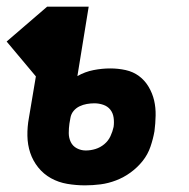

<svg xmlns="http://www.w3.org/2000/svg" viewBox="-49 -550 569 578"><path d="M207 8Q180 8 153.5 3.5Q127 -1 104.5 -13.5Q82 -26 66 -46Q50 -66 42 -90Q34 -114 33.5 -141Q33 -168 38 -195L59 -320L-29 -425L93 -530H218L184 -321Q207 -334 232.5 -339Q258 -344 283 -344Q307 -344 329.5 -339Q352 -334 369.5 -321Q387 -308 398.5 -288.5Q410 -269 415 -247.5Q420 -226 419.5 -202Q419 -178 416 -155Q412 -132 404 -108.5Q396 -85 380.5 -65.5Q365 -46 344.5 -31Q324 -16 300.5 -7Q277 2 253.5 5Q230 8 207 8ZM209 -97Q224 -97 238.5 -101.5Q253 -106 265 -116Q277 -126 283.5 -140Q290 -154 293 -168Q295 -182 293 -196Q291 -210 283 -220Q275 -230 262 -234.5Q249 -239 235 -239Q224 -239 212.5 -237Q201 -235 190.5 -230Q180 -225 172.5 -216Q165 -207 163 -195L160 -178Q158 -164 158 -149.5Q158 -135 164 -122.5Q170 -110 182.5 -103.5Q195 -97 209 -97Z"/></svg>

Font: Iosevka Slab Extrabold
Style: Italic
Weight: 800
Italic angle: -9°
Monospace: yes
Designer: Belleve Invis
Foundry: Belleve Invis
Version: Version 11.1.0; ttfautohint (v1.8.3)